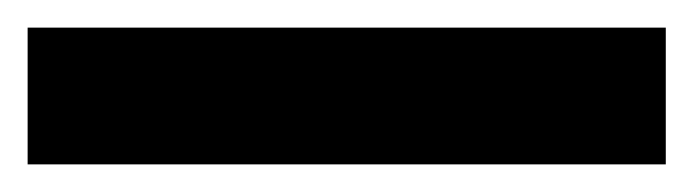

<svg xmlns="http://www.w3.org/2000/svg" viewBox="-21 -20 502 139"><path d="M461 99H-1V0H461Z"/></svg>

Font: 42dot Sans Light
Style: Bold
Weight: 700
Version: Version 1.000